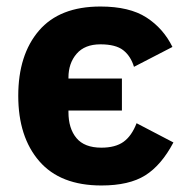

<svg xmlns="http://www.w3.org/2000/svg" viewBox="-20 -557 575 589"><path d="M291 12Q165 12 100.5 -62.5Q36 -137 36 -263Q36 -389 99.5 -463Q163 -537 288 -537Q377 -537 429 -503.5Q481 -470 509 -413L391 -352Q381 -385 358 -403Q335 -421 288 -421Q240 -421 215 -392Q190 -363 190 -319V-316H354V-218H190V-213Q190 -163 214.5 -133.5Q239 -104 291 -104Q334 -104 359 -122Q384 -140 399 -179L512 -120Q475 -50 425.5 -19Q376 12 291 12Z"/></svg>

Font: IBM Plex Sans
Style: Regular
Weight: 400
Designer: Mike Abbink, Paul van der Laan, Pieter van Rosmalen
Foundry: Bold Monday
Version: Version 3.201